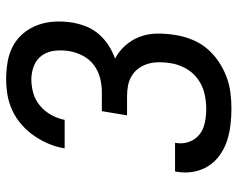

<svg xmlns="http://www.w3.org/2000/svg" viewBox="-96 -688 791 640"><g transform="rotate(-90 300.0 -367.5)"><path d="M258 8Q230 8 202 4.5Q174 1 149 -7.5Q124 -16 102.5 -31.5Q81 -47 67 -69Q53 -91 48 -118.5Q43 -146 48 -174Q48 -176 48.5 -177.5Q49 -179 49 -180H145Q144 -179 144 -178.5Q144 -178 144 -177Q140 -154 148 -132.5Q156 -111 173 -98Q190 -85 212.5 -80.5Q235 -76 258 -76Q283 -76 309 -82Q335 -88 357.5 -104.5Q380 -121 393 -145Q406 -169 410 -195Q413 -213 413 -232Q413 -251 408.5 -268Q404 -285 394 -299.5Q384 -314 369 -323.5Q354 -333 336.5 -336.5Q319 -340 300 -340H236L250 -424H314Q337 -424 360.5 -430Q384 -436 403.5 -450.5Q423 -465 434.5 -487Q446 -509 450 -532Q454 -556 451.5 -580Q449 -604 436.5 -622.5Q424 -641 402 -650Q380 -659 356 -659Q333 -659 310 -652.5Q287 -646 268 -630Q249 -614 237 -592Q225 -570 221 -548H126Q130 -574 140.5 -599.5Q151 -625 167 -648.5Q183 -672 204.5 -691Q226 -710 251.5 -722Q277 -734 303.5 -738.5Q330 -743 356 -743Q386 -743 415 -738Q444 -733 468.5 -719.5Q493 -706 510.5 -684.5Q528 -663 537.5 -636.5Q547 -610 548.5 -580.5Q550 -551 545 -521Q541 -498 532 -475.5Q523 -453 506.5 -434Q490 -415 469 -401.5Q448 -388 425 -380Q450 -367 469 -345.5Q488 -324 498 -297.5Q508 -271 508.5 -241Q509 -211 504 -180Q500 -153 489.5 -126Q479 -99 461 -76.5Q443 -54 418.5 -37Q394 -20 367 -9.5Q340 1 312.5 4.5Q285 8 258 8Z"/></g></svg>

Font: Iosevka SS04 Medium Extended
Style: Italic
Weight: 500
Width: 7
Italic angle: -9°
Monospace: yes
Designer: Belleve Invis
Foundry: Belleve Invis
Version: Version 19.0.0; ttfautohint (v1.8.4)